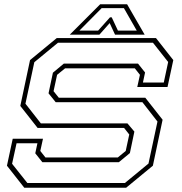

<svg xmlns="http://www.w3.org/2000/svg" viewBox="-20 -878 852 898"><path d="M93.5 0 12.5 -103 39.5 -229H181L168.5 -172L192.5 -141.5H531L568 -172L584.5 -249L560.5 -279.5H156L75 -382.5L120.5 -597L245.5 -700H709.5L790.5 -597L763.5 -471H622L634.5 -528L610.5 -558.5H284.5L247 -528L230.5 -451.5L255 -421H659.5L740.5 -318L695 -103L570 0ZM108 -22H564L674.5 -113L716.5 -309.5L646 -400H240.5L207 -441.5L227.5 -538L278.5 -580.5H625.5L658.5 -539L648.5 -492H746L766.5 -588L695.5 -678H251L140.5 -587L99 -393L171 -301H576L608.5 -262.5L587.5 -162L536 -119.5H178L145 -161L155 -208H57.5L36.5 -112ZM448.5 -858H574.5L656.5 -716H518L493 -770L445 -716H306.5ZM455.5 -840 351.5 -735H439L494.5 -797H502.5L531.5 -735H619.5L559.5 -840Z"/></svg>

Font: Tourney Expanded ExtraLight
Style: Italic
Weight: 200
Width: 7
Italic angle: -12°
Designer: Tyler Finck
Foundry: Etcetera Type Co
Version: Version 1.010; ttfautohint (v1.8.3)